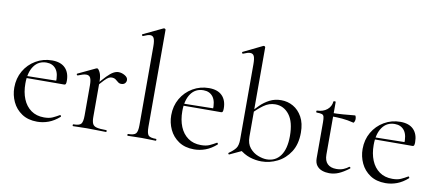

<svg xmlns="http://www.w3.org/2000/svg" viewBox="-67 -976 2828 1241"><g transform="rotate(10 1347.0 -356.0)"><path d="M219 12Q159 12 118 -15.5Q77 -43 56.5 -87Q36 -131 36 -180Q36 -241 64 -289.5Q92 -338 140.5 -366.5Q189 -395 247 -395Q304 -395 333.5 -365Q363 -335 363 -281Q363 -268 360.5 -261.5Q358 -255 351 -255H295Q299 -316 277 -345.5Q255 -375 214 -375Q161 -375 131.5 -333Q102 -291 102 -218Q102 -161 120 -117Q138 -73 173 -48Q208 -23 258 -23Q292 -23 314 -33Q336 -43 358 -56Q360 -58 363.5 -53.5Q367 -49 365 -46Q330 -15 293.5 -1.5Q257 12 219 12ZM84 -254 83 -267 310 -271V-255Z M551 -271 547 -282Q584 -327 608 -351.5Q632 -376 649.5 -385.5Q667 -395 683 -395Q704 -395 724.5 -383Q745 -371 745 -354Q745 -341 736.5 -332Q728 -323 712 -323Q699 -323 690 -331Q681 -339 671 -346Q661 -353 645 -353Q636 -353 626 -348Q616 -343 599 -325.5Q582 -308 551 -271ZM453 0Q450 0 450 -6Q450 -12 453 -12Q492 -12 503.5 -25.5Q515 -39 515 -81V-279Q515 -312 507.5 -327.5Q500 -343 480 -343Q470 -343 456.5 -339Q443 -335 426 -328Q422 -327 419.5 -332Q417 -337 421 -339L537 -394Q540 -395 543 -395Q550 -395 561 -374Q572 -353 572 -313V-81Q572 -53 579 -37.5Q586 -22 607 -17Q628 -12 669 -12Q673 -12 673 -6Q673 0 669 0Q645 0 612.5 -1Q580 -2 544 -2Q518 -2 494 -1Q470 0 453 0Z M812 0Q809 0 809 -6Q809 -12 812 -12Q851 -12 863 -25.5Q875 -39 875 -81V-598Q875 -633 868 -649.5Q861 -666 843 -666Q828 -666 797 -652Q794 -650 791 -656Q788 -662 792 -663L920 -724Q922 -725 925 -725Q927 -725 930.5 -722.5Q934 -720 934 -717V-81Q934 -39 945 -25.5Q956 -12 996 -12Q999 -12 999 -6Q999 0 996 0Q979 0 955 -1Q931 -2 904 -2Q878 -2 853.5 -1Q829 0 812 0Z M1249 12Q1189 12 1148 -15.5Q1107 -43 1086.5 -87Q1066 -131 1066 -180Q1066 -241 1094 -289.5Q1122 -338 1170.5 -366.5Q1219 -395 1277 -395Q1334 -395 1363.5 -365Q1393 -335 1393 -281Q1393 -268 1390.5 -261.5Q1388 -255 1381 -255H1325Q1329 -316 1307 -345.5Q1285 -375 1244 -375Q1191 -375 1161.5 -333Q1132 -291 1132 -218Q1132 -161 1150 -117Q1168 -73 1203 -48Q1238 -23 1288 -23Q1322 -23 1344 -33Q1366 -43 1388 -56Q1390 -58 1393.5 -53.5Q1397 -49 1395 -46Q1360 -15 1323.5 -1.5Q1287 12 1249 12ZM1114 -254 1113 -267 1340 -271V-255Z M1691 13Q1652 13 1614 0.5Q1576 -12 1541 -42L1588 -131Q1588 -85 1611 -57.5Q1634 -30 1665.5 -18Q1697 -6 1722 -6Q1780 -6 1812.5 -51Q1845 -96 1845 -180Q1845 -273 1809 -319.5Q1773 -366 1717 -366Q1676 -366 1641 -340.5Q1606 -315 1576 -283L1568 -290Q1589 -313 1615 -338.5Q1641 -364 1674.5 -381.5Q1708 -399 1750 -399Q1793 -399 1829 -378.5Q1865 -358 1888 -317Q1911 -276 1911 -214Q1911 -138 1878.5 -87.5Q1846 -37 1795.5 -12Q1745 13 1691 13ZM1479 5Q1475 6 1473 1.5Q1471 -3 1474 -5Q1503 -25 1517.5 -44Q1532 -63 1532 -103V-597Q1532 -633 1525 -649Q1518 -665 1499 -665Q1483 -665 1454 -652Q1450 -650 1447.5 -656Q1445 -662 1449 -663L1574 -724Q1577 -725 1579 -725Q1582 -725 1585 -722.5Q1588 -720 1588 -717V-46Z M2136 12Q2112 12 2090 4.5Q2068 -3 2054 -21Q2040 -39 2040 -70V-305Q2040 -329 2037 -341Q2034 -353 2023 -356.5Q2012 -360 1989 -360Q1985 -360 1985 -366.5Q1985 -373 1989 -373Q2029 -374 2054.5 -395Q2080 -416 2083 -449Q2083 -452 2090.5 -452Q2098 -452 2098 -449V-104Q2098 -63 2118.5 -43Q2139 -23 2177 -23Q2203 -23 2223.5 -31.5Q2244 -40 2257 -51Q2261 -53 2264.5 -48.5Q2268 -44 2264 -41Q2227 -13 2197.5 -0.5Q2168 12 2136 12ZM2233 -337Q2194 -347 2158 -350Q2122 -353 2081 -353V-375Q2121 -375 2158 -378Q2195 -381 2237 -385Q2239 -385 2241.5 -378Q2244 -371 2244 -361Q2244 -354 2240.5 -345Q2237 -336 2233 -337Z M2505 12Q2445 12 2404 -15.5Q2363 -43 2342.5 -87Q2322 -131 2322 -180Q2322 -241 2350 -289.5Q2378 -338 2426.5 -366.5Q2475 -395 2533 -395Q2590 -395 2619.5 -365Q2649 -335 2649 -281Q2649 -268 2646.5 -261.5Q2644 -255 2637 -255H2581Q2585 -316 2563 -345.5Q2541 -375 2500 -375Q2447 -375 2417.5 -333Q2388 -291 2388 -218Q2388 -161 2406 -117Q2424 -73 2459 -48Q2494 -23 2544 -23Q2578 -23 2600 -33Q2622 -43 2644 -56Q2646 -58 2649.5 -53.5Q2653 -49 2651 -46Q2616 -15 2579.5 -1.5Q2543 12 2505 12ZM2370 -254 2369 -267 2596 -271V-255Z"/></g></svg>

Font: Cormorant Infant Light
Style: Regular
Weight: 400
Version: Version 4.001